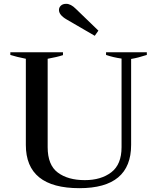

<svg xmlns="http://www.w3.org/2000/svg" viewBox="-20 -973 821 1003"><path d="M327 -872Q288 -895 288 -921Q288 -934 298 -943.5Q308 -953 326 -953Q350 -953 376 -927L494 -813L475 -786ZM115 -216V-666Q65 -676 34 -686V-700H309V-685Q279 -675 229 -666V-204Q229 -111 282 -71.5Q335 -32 423 -32Q508 -32 561.5 -73Q615 -114 615 -204V-667Q572 -673 534 -686V-700H747V-686Q701 -671 665 -665V-216Q665 10 395 10Q115 10 115 -216Z"/></svg>

Font: Trirong Medium
Style: Regular
Weight: 500
Designer: Katatrad Team
Foundry: CadsonDemak
Version: Version 1.001